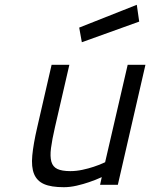

<svg xmlns="http://www.w3.org/2000/svg" viewBox="-20 -770 626 800"><path d="M586 -500 471 0H397L404 -32Q378 -20 351 -11Q328 -3 300 3.5Q272 10 246 10Q193 10 163.5 -3Q134 -16 122 -45Q110 -74 114.5 -122Q119 -170 135 -239L195 -500H269L209 -240Q197 -188 192.5 -153Q188 -118 194 -96.5Q200 -75 219 -66Q238 -57 273 -57Q298 -57 323.5 -62.5Q349 -68 370 -75Q395 -83 418 -94L512 -500ZM550 -750 560 -680 321 -594 310 -655Z"/></svg>

Font: Panefresco 400wt
Style: Italic
Weight: 400
Foundry: Campivisivi & Chank Co
Version: Version 1.001